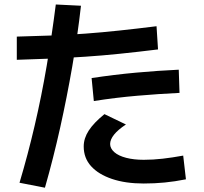

<svg xmlns="http://www.w3.org/2000/svg" viewBox="-20 -828 920 864"><path d="M67.8 -5.6Q105.6 -132.2 136.1 -263.3Q166.7 -394.4 190 -531.1Q213.3 -667.8 231.1 -807.8L344.4 -802.2Q328.9 -665.6 305 -527.8Q281.1 -390 250.6 -252.8Q220 -115.6 182.2 16.7ZM55.6 -663.3Q137.8 -665.6 213.9 -668.3Q290 -671.1 364.4 -676.7Q438.9 -682.2 517.2 -690.6Q595.6 -698.9 684.4 -710L691.1 -605.6Q600 -594.4 519.4 -586.1Q438.9 -577.8 363.3 -572.8Q287.8 -567.8 212.2 -564.4Q136.7 -561.1 55.6 -558.9ZM356.7 -168.9Q356.7 -205.6 379.4 -240.6Q402.2 -275.6 450 -314.4L546.7 -267.8Q511.1 -244.4 493.3 -222.2Q475.6 -200 475.6 -180Q475.6 -160 494.4 -143.3Q513.3 -126.7 547.8 -117.8Q582.2 -108.9 626.7 -108.9Q668.9 -108.9 712.2 -113.9Q755.6 -118.9 804.4 -127.8L816.7 -21.1Q766.7 -11.1 721.1 -6.7Q675.6 -2.2 626.7 -2.2Q544.4 -2.2 483.9 -22.8Q423.3 -43.3 390 -80Q356.7 -116.7 356.7 -168.9ZM392.2 -476.7Q494.4 -492.2 592.2 -501.1Q690 -510 784.4 -514.4L787.8 -410Q695.6 -405.6 598.3 -397.2Q501.1 -388.9 402.2 -373.3Z"/></svg>

Font: Paperlogy 6 SemiBold
Style: Regular
Weight: 600
Designer: redesigned by Lee Juim, glyphs from Gmarket Sans & Montserrat
Foundry: PT&
Version: Version 1.001